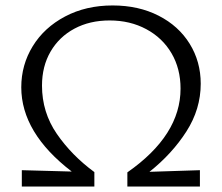

<svg xmlns="http://www.w3.org/2000/svg" viewBox="-20 -684 813 704"><path d="M528 -54 713 -60V0H447V-52Q642 -188 642 -359Q642 -432 609 -488.5Q576 -545 516.5 -577Q457 -609 382 -609Q309 -609 253 -579Q197 -549 165.5 -495Q134 -441 134 -370Q134 -272 188.5 -193Q243 -114 326 -53V0H60V-60L243 -55Q58 -197 58 -364Q58 -446 100 -514.5Q142 -583 218.5 -623.5Q295 -664 393 -664Q488 -664 561.5 -626.5Q635 -589 675.5 -523.5Q716 -458 716 -377Q716 -284 663.5 -202Q611 -120 528 -54Z"/></svg>

Font: Ysabeau SC
Style: Regular
Weight: 400
Designer: Christian Thalmann (Catharsis Fonts)
Version: Version 0.003